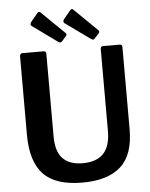

<svg xmlns="http://www.w3.org/2000/svg" viewBox="-63 -1015 842 1076"><g transform="rotate(-5 358.5 -477.0)"><path d="M572.5 -55C621.5 -98.3 646 -168.3 646 -265V-726C646 -736.7 641.7 -742 633 -742H538C528.7 -742 524 -736.3 524 -725V-264C524 -153.3 472.3 -98 369 -98C319 -98 281.3 -111.2 256 -137.5C230.7 -163.8 218 -205 218 -261V-726C218 -736.7 213.3 -742 204 -742H84C80 -742 76.7 -740.5 74 -737.5C71.3 -734.5 70 -730 70 -724V-283C70 -184.3 92.5 -110.8 137.5 -62.5C182.5 -14.2 256 10 358 10C452 10 523.5 -11.7 572.5 -55ZM197 -964C194.3 -964 191.3 -962.3 188 -959L150 -913C146 -906.3 144 -901.7 144 -899C144 -894.3 147.3 -890 154 -886L288 -789C294 -785 298.7 -783 302 -783C305.3 -783 308.7 -785 312 -789L334 -814C338 -818 340 -821.7 340 -825C340 -827.7 338.7 -830.3 336 -833L206 -960C203.3 -962.7 200.3 -964 197 -964ZM382 -964C379.3 -964 376.3 -962.3 373 -959L335 -913C331 -908.3 329 -903.7 329 -899C329 -893.7 332 -889.3 338 -886L473 -789C479 -785 483.3 -783 486 -783C490 -783 493.3 -785 496 -789L519 -814C522.3 -818.7 524 -822.3 524 -825C524 -827.7 522.7 -830.3 520 -833L390 -960C388 -962.7 385.3 -964 382 -964Z"/></g></svg>

Font: Libre Franklin SemiBold
Style: Regular
Weight: 600
Designer: Pablo Impallari, Rodrigo Fuenzalida
Foundry: Impallari Type
Version: Version 1.002; ttfautohint (v1.5)